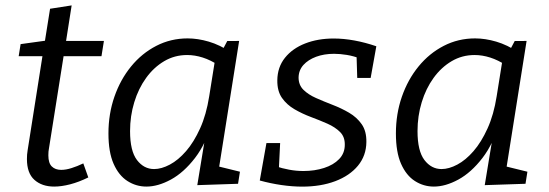

<svg xmlns="http://www.w3.org/2000/svg" viewBox="-20 -679 2023 708"><path d="M305.6 -24.7Q270.9 -7.7 238.7 0.7Q206.5 9 179.8 9Q134.7 9 107 -15.7Q79.3 -40.4 79.3 -92.5Q79.3 -101.5 79.9 -109Q80.6 -116.5 81.9 -124.9L138.5 -484.5L147.9 -471.8H48.9L56 -516.3L159.9 -530.7L143.6 -515L164.6 -646.7L244.2 -659.1L221.6 -515L213.5 -528H363.2L354.2 -471.8H202.8L216.5 -484.5L160.3 -130.2Q159.3 -126.2 158.8 -119.7Q158.3 -113.2 158.3 -106.2Q158.3 -77.5 171.1 -65.1Q183.9 -52.6 205.6 -52.6Q222.9 -52.6 243.5 -59.1Q264.2 -65.5 287.2 -76.5Z M519.9 9Q481.9 9 449.9 -11.5Q417.9 -32 398.9 -75Q379.9 -118 379.9 -187Q379.9 -259 401.9 -322.4Q423.9 -385.7 463.4 -434Q502.9 -482.4 556.3 -509.9Q609.6 -537.4 672 -537.4Q709.3 -537.4 749.9 -525.5Q790.4 -513.7 832.7 -485.7L798.3 -490.4L818 -527.7L861.8 -528L781.8 -23.7L754.7 -72.9L864.8 -45.8L857.8 -1.3L707.5 3.7L740.2 -194.9L763.3 -231.7Q740.3 -150.1 699 -96.4Q657.6 -42.7 610.1 -16.8Q562.6 9 519.9 9ZM548.1 -55.6Q575.4 -55.6 606.4 -72.1Q637.3 -88.5 666.1 -121.7Q694.9 -154.8 717.8 -205.4Q740.8 -256 751.5 -324.3L774.1 -465.6L787.8 -437.2Q756.9 -457.5 727.6 -466.8Q698.3 -476.1 670 -476.1Q624 -476.1 585.6 -453.5Q547.1 -430.8 518.8 -391.7Q490.5 -352.6 475.1 -302Q459.6 -251.3 459.6 -195.4Q459.6 -122.5 485 -89Q510.5 -55.6 548.1 -55.6Z M1094.6 9.2Q1058.1 9.2 1017.4 3.3Q976.8 -2.7 937.9 -13.4L962.5 -151.5H1013L1007.9 -47.4L996.5 -66.1Q1020.2 -58.1 1046.1 -53.3Q1071.9 -48.4 1098.9 -48.4Q1140.2 -48.4 1174.9 -59.6Q1209.6 -70.7 1230.5 -92.3Q1251.4 -113.9 1251.4 -144.9Q1252 -174.5 1233.8 -192.4Q1215.6 -210.4 1187.2 -223Q1158.8 -235.5 1126.7 -247.5Q1094.6 -259.5 1066.2 -276Q1037.7 -292.5 1019.8 -317.9Q1002 -343.3 1002.6 -383.3Q1003.2 -431.4 1030.8 -465.9Q1058.4 -500.4 1105.2 -518.7Q1152.1 -537 1210.5 -537Q1247.1 -537 1287 -529.7Q1326.8 -522.4 1367.7 -508.4L1346.8 -391.7H1297.3L1294.7 -477.4L1309.5 -462.6Q1284.3 -472.3 1258.9 -476.5Q1233.6 -480.6 1211.8 -480.6Q1175.2 -480.6 1145.7 -469.7Q1116.3 -458.7 1098.9 -439.5Q1081.6 -420.3 1081 -393.3Q1081 -365.7 1098.8 -348Q1116.7 -330.2 1145.5 -317.5Q1174.2 -304.8 1206.3 -292.4Q1238.4 -280.1 1267.2 -263.3Q1295.9 -246.5 1313.8 -220.9Q1331.7 -195.3 1331 -155Q1330.4 -104.9 1300 -68Q1269.6 -31.1 1216.2 -10.9Q1162.9 9.2 1094.6 9.2Z M1579.9 9Q1541.9 9 1509.9 -11.5Q1477.9 -32 1458.9 -75Q1439.9 -118 1439.9 -187Q1439.9 -259 1461.9 -322.4Q1483.9 -385.7 1523.4 -434Q1562.9 -482.4 1616.3 -509.9Q1669.6 -537.4 1732 -537.4Q1769.3 -537.4 1809.9 -525.5Q1850.4 -513.7 1892.7 -485.7L1858.3 -490.4L1878 -527.7L1921.8 -528L1841.8 -23.7L1814.7 -72.9L1924.8 -45.8L1917.8 -1.3L1767.5 3.7L1800.2 -194.9L1823.3 -231.7Q1800.3 -150.1 1759 -96.4Q1717.6 -42.7 1670.1 -16.8Q1622.6 9 1579.9 9ZM1608.1 -55.6Q1635.4 -55.6 1666.4 -72.1Q1697.3 -88.5 1726.1 -121.7Q1754.9 -154.8 1777.8 -205.4Q1800.8 -256 1811.5 -324.3L1834.1 -465.6L1847.8 -437.2Q1816.9 -457.5 1787.6 -466.8Q1758.3 -476.1 1730 -476.1Q1684 -476.1 1645.6 -453.5Q1607.1 -430.8 1578.8 -391.7Q1550.5 -352.6 1535.1 -302Q1519.6 -251.3 1519.6 -195.4Q1519.6 -122.5 1545 -89Q1570.5 -55.6 1608.1 -55.6Z"/></svg>

Font: Bitter Thin
Style: Italic
Weight: 100
Italic angle: -9°
Designer: Sol Matas, and Bitter project Authors
Foundry: Sol Matas
Version: Version 2.002